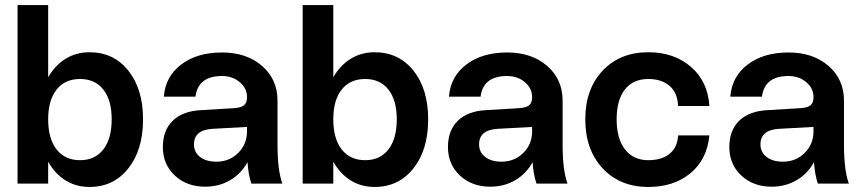

<svg xmlns="http://www.w3.org/2000/svg" viewBox="-20 -720 3380 753"><path d="M48.8 -700.2H168.9V-417Q195.8 -463.9 237.3 -489.5Q278.8 -515.1 331.1 -515.1Q425.8 -515.1 483.4 -442.9Q541 -370.6 541 -252Q541 -132.8 483.4 -59.8Q425.8 13.2 331.1 13.2Q278.3 13.2 237.1 -12.5Q195.8 -38.1 168.9 -85.9V0H48.8ZM418 -252Q418 -327.1 385.3 -368.7Q352.5 -410.2 293.9 -410.2Q234.9 -410.2 201.9 -368.7Q168.9 -327.1 168.9 -252Q168.9 -176.3 201.9 -134Q234.9 -91.8 293.9 -91.8Q352.5 -91.8 385.3 -134Q418 -176.3 418 -252Z M1068.4 -152.8Q1068.4 -51.8 1087.4 0H965.8Q953.6 -36.1 950.7 -84Q925.8 -38.6 882.3 -13.2Q838.9 12.2 784.7 12.2Q712.4 12.2 665.5 -31.7Q618.7 -75.7 618.7 -143.1Q618.7 -209 657.7 -246.8Q696.8 -284.7 769.5 -288.1L899.4 -295.9Q926.3 -297.9 937.5 -307.6Q948.7 -317.4 948.7 -337.9V-339.8Q948.7 -374 920.2 -397.9Q891.6 -421.9 850.6 -421.9Q756.8 -421.9 746.6 -340.8H622.6Q628.4 -419.4 690.4 -466.8Q752.4 -514.2 850.6 -514.2Q947.3 -514.2 1007.8 -461.4Q1068.4 -408.7 1068.4 -325.2ZM740.7 -153.8Q740.7 -123 764.6 -104.5Q788.6 -85.9 828.6 -85.9Q879.4 -85.9 914.1 -120.1Q948.7 -154.3 948.7 -205.1V-222.2L813.5 -214.8Q740.7 -210.4 740.7 -153.8Z M1167 -700.2H1287.1V-417Q1314 -463.9 1355.5 -489.5Q1397 -515.1 1449.2 -515.1Q1543.9 -515.1 1601.6 -442.9Q1659.2 -370.6 1659.2 -252Q1659.2 -132.8 1601.6 -59.8Q1543.9 13.2 1449.2 13.2Q1396.5 13.2 1355.2 -12.5Q1314 -38.1 1287.1 -85.9V0H1167ZM1536.1 -252Q1536.1 -327.1 1503.4 -368.7Q1470.7 -410.2 1412.1 -410.2Q1353 -410.2 1320.1 -368.7Q1287.1 -327.1 1287.1 -252Q1287.1 -176.3 1320.1 -134Q1353 -91.8 1412.1 -91.8Q1470.7 -91.8 1503.4 -134Q1536.1 -176.3 1536.1 -252Z M2186.5 -152.8Q2186.5 -51.8 2205.6 0H2084Q2071.8 -36.1 2068.8 -84Q2043.9 -38.6 2000.5 -13.2Q1957 12.2 1902.8 12.2Q1830.6 12.2 1783.7 -31.7Q1736.8 -75.7 1736.8 -143.1Q1736.8 -209 1775.9 -246.8Q1814.9 -284.7 1887.7 -288.1L2017.6 -295.9Q2044.4 -297.9 2055.7 -307.6Q2066.9 -317.4 2066.9 -337.9V-339.8Q2066.9 -374 2038.3 -397.9Q2009.8 -421.9 1968.8 -421.9Q1875 -421.9 1864.7 -340.8H1740.7Q1746.6 -419.4 1808.6 -466.8Q1870.6 -514.2 1968.8 -514.2Q2065.4 -514.2 2126 -461.4Q2186.5 -408.7 2186.5 -325.2ZM1858.9 -153.8Q1858.9 -123 1882.8 -104.5Q1906.7 -85.9 1946.8 -85.9Q1997.6 -85.9 2032.2 -120.1Q2066.9 -154.3 2066.9 -205.1V-222.2L1931.6 -214.8Q1858.9 -210.4 1858.9 -153.8Z M2275.4 -252Q2275.4 -370.6 2343.5 -442.9Q2411.6 -515.1 2522.5 -515.1Q2623.5 -515.1 2689.7 -458Q2755.9 -400.9 2762.2 -304.2H2639.2Q2637.7 -355.5 2606.4 -382.8Q2575.2 -410.2 2522.5 -410.2Q2462.9 -410.2 2430.7 -368.9Q2398.4 -327.6 2398.4 -252Q2398.4 -176.3 2431.2 -134Q2463.9 -91.8 2522.5 -91.8Q2574.7 -91.8 2606 -116.9Q2637.2 -142.1 2639.2 -189H2762.2Q2752.9 -94.7 2688 -40.8Q2623 13.2 2522.5 13.2Q2411.6 13.2 2343.5 -59.8Q2275.4 -132.8 2275.4 -252Z M3290 -152.8Q3290 -51.8 3309.1 0H3187.5Q3175.3 -36.1 3172.4 -84Q3147.5 -38.6 3104 -13.2Q3060.5 12.2 3006.3 12.2Q2934.1 12.2 2887.2 -31.7Q2840.3 -75.7 2840.3 -143.1Q2840.3 -209 2879.4 -246.8Q2918.5 -284.7 2991.2 -288.1L3121.1 -295.9Q3147.9 -297.9 3159.2 -307.6Q3170.4 -317.4 3170.4 -337.9V-339.8Q3170.4 -374 3141.8 -397.9Q3113.3 -421.9 3072.3 -421.9Q2978.5 -421.9 2968.3 -340.8H2844.2Q2850.1 -419.4 2912.1 -466.8Q2974.1 -514.2 3072.3 -514.2Q3168.9 -514.2 3229.5 -461.4Q3290 -408.7 3290 -325.2ZM2962.4 -153.8Q2962.4 -123 2986.3 -104.5Q3010.3 -85.9 3050.3 -85.9Q3101.1 -85.9 3135.7 -120.1Q3170.4 -154.3 3170.4 -205.1V-222.2L3035.2 -214.8Q2962.4 -210.4 2962.4 -153.8Z"/></svg>

Font: Overused Grotesk SemiBold
Style: Regular
Weight: 600
Version: Version 0.002